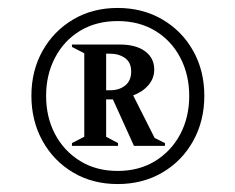

<svg xmlns="http://www.w3.org/2000/svg" viewBox="-20 -690 592 483"><path d="M276 -227Q213 -227 164 -256Q115 -285 87 -335.5Q59 -386 59 -449Q59 -512 87 -562Q115 -612 164 -641Q213 -670 276 -670Q339 -670 388.5 -641Q438 -612 466 -562Q494 -512 494 -449Q494 -386 466 -335.5Q438 -285 388.5 -256Q339 -227 276 -227ZM276 -260Q330 -260 370.5 -285Q411 -310 433.5 -352.5Q456 -395 456 -449Q456 -502 433.5 -545Q411 -588 370.5 -612.5Q330 -637 276 -637Q222 -637 181.5 -612.5Q141 -588 118.5 -545Q96 -502 96 -449Q96 -395 118.5 -352.5Q141 -310 181.5 -285Q222 -260 276 -260ZM161 -323V-330L192 -346V-556L161 -572V-578H281Q322 -578 345 -561Q368 -544 368 -515Q368 -493 353.5 -476Q339 -459 315 -450L369 -343L395 -330V-323H317L264 -440H247V-346L277 -330V-323ZM256 -555H247V-463H258Q280 -463 295 -475Q310 -487 310 -510Q310 -533 294.5 -544Q279 -555 256 -555Z"/></svg>

Font: Spectral
Style: Bold
Weight: 700
Designer: Jean-Baptiste Levee
Foundry: Production Type
Version: Version 2.001